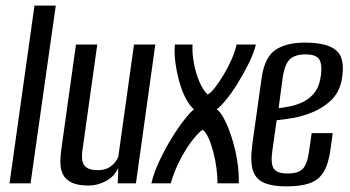

<svg xmlns="http://www.w3.org/2000/svg" viewBox="-20 -654 1250 685"><path d="M14 0 103 -634H179L89 0Z M296 8Q258 8 236 -2.5Q214 -13 205 -31Q196 -49 195.5 -72.5Q195 -96 199 -123L251 -495H327L276 -131Q273 -115 272.5 -100Q272 -85 276 -73Q280 -61 292.5 -54Q305 -47 329 -47Q352 -47 366.5 -55Q381 -63 389.5 -74Q398 -85 402 -94L458 -495H534L465 0H400L402 -55Q387 -23 357 -7.5Q327 8 296 8Z M520 0Q529 -38 548.5 -79.5Q568 -121 591.5 -159.5Q615 -198 637 -226Q659 -254 672 -264Q657 -276 643 -302.5Q629 -329 619.5 -363.5Q610 -398 605.5 -433Q601 -468 604 -495H667Q665 -464 672 -427Q679 -390 692.5 -360Q706 -330 721 -317Q732 -322 747 -341.5Q762 -361 778 -387.5Q794 -414 806.5 -442.5Q819 -471 824 -495H893Q885 -463 866.5 -426Q848 -389 826.5 -354.5Q805 -320 784.5 -295.5Q764 -271 753 -264Q765 -257 779 -231Q793 -205 805.5 -167Q818 -129 825.5 -85.5Q833 -42 832 0H756Q756 -26 752 -56Q748 -86 740.5 -114Q733 -142 723.5 -162.5Q714 -183 703 -191Q691 -184 669.5 -157.5Q648 -131 626 -90.5Q604 -50 589 0Z M1001 11Q953 11 923 -1.5Q893 -14 882.5 -45.5Q872 -77 880 -138L914 -380Q925 -451 963.5 -476.5Q1002 -502 1068 -502Q1150 -502 1181.5 -472.5Q1213 -443 1199 -368Q1190 -324 1162 -297Q1134 -270 1097 -254.5Q1060 -239 1024.5 -233Q989 -227 967 -225L952 -119Q945 -72 956 -53.5Q967 -35 1006 -35Q1045 -35 1061 -52.5Q1077 -70 1083 -117L1092 -179H1167L1160 -127Q1153 -72 1135.5 -42Q1118 -12 1085.5 -0.5Q1053 11 1001 11ZM974 -268Q991 -270 1014 -274.5Q1037 -279 1059.5 -289.5Q1082 -300 1099 -319.5Q1116 -339 1122 -369Q1131 -410 1122.5 -435Q1114 -460 1071 -460Q1032 -460 1013.5 -442Q995 -424 988 -373Z"/></svg>

Font: Alumni Sans Medium
Style: Italic
Weight: 500
Italic angle: -8°
Designer: Robert E. Leuschke
Foundry: Robert E. Leuschke
Version: Version 1.016